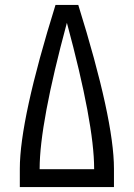

<svg xmlns="http://www.w3.org/2000/svg" viewBox="-20 -755 540 775"><path d="M60 0V-74Q60 -273 204 -735H296Q440 -273 440 -74V0ZM140 -72H360V-74Q360 -256 250 -663Q140 -256 140 -74Z"/></svg>

Font: Iosevka SS01
Style: Regular
Weight: 400
Monospace: yes
Designer: Belleve Invis
Foundry: Belleve Invis
Version: 2.3.3; ttfautohint (v1.8.3)